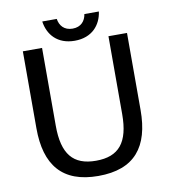

<svg xmlns="http://www.w3.org/2000/svg" viewBox="-87 -851 823 935"><g transform="rotate(-10 325.0 -383.0)"><path d="M325 -656.7C410.8 -656.7 455.8 -710.8 465 -776.7H393.3C388.3 -743.3 366.7 -716.7 325 -716.7C283.3 -716.7 261.7 -743.3 256.7 -776.7H185C194.2 -710.8 239.2 -656.7 325 -656.7ZM324.2 11.7C504.2 11.7 581.7 -87.5 581.7 -269.2V-650H490V-265C490 -125 439.2 -63.3 325.8 -63.3C212.5 -63.3 161.7 -125 161.7 -265V-650H66.7V-269.2C66.7 -87.5 145.8 11.7 324.2 11.7Z"/></g></svg>

Font: Familjen Grotesk
Style: Regular
Weight: 400
Designer: Anders Wikstroem, Jonas Baeckman, Matilda Gysing, Kristian Moeller
Foundry: Familjen STHLM AB
Version: Version 2.000